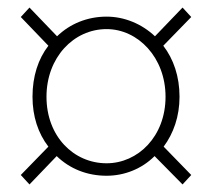

<svg xmlns="http://www.w3.org/2000/svg" viewBox="-20 -617 561 508"><path d="M58 -129 130 -204C165 -170 211 -152 262 -152C309 -152 355 -170 389 -204L463 -129L486 -154L413 -229C439 -264 455 -309 455 -361C455 -415 439 -461 412 -496L486 -572L463 -597L390 -521C355 -554 309 -573 262 -573C211 -573 165 -554 131 -521L58 -597L35 -572L108 -496C81 -461 66 -415 66 -361C66 -309 81 -264 108 -229L35 -154ZM262 -185C175 -185 103 -256 103 -361C103 -465 175 -540 262 -540C345 -540 418 -465 418 -361C418 -256 345 -185 262 -185Z"/></svg>

Font: Kinto Sans Thin
Style: Regular
Weight: 100
Designer: Authors: Ryoko NISHIZUKA  (kana & ideographs); Paul D. Hunt (Latin, Greek & Cyrillic); Wenlong ZHANG  (bopomofo); Sandol
Foundry: Adobe Systems Incorporated, ookami Inc.
Version: Version 0.001